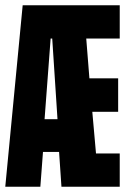

<svg xmlns="http://www.w3.org/2000/svg" viewBox="-33 -708 493 728"><path d="M-13 0 53 -688H421V-562H294L306 -411H415V-284H317L331 -126H421V0H200L191 -132H130L120 0ZM136 -256H185L165 -562H159Z"/></svg>

Font: Saira UltraCondensed Black
Style: Regular
Weight: 900
Width: 1
Designer: Hector Gatti with collaboration of the Omnibus-Type team
Foundry: Omnibus-Type
Version: Version 1.101